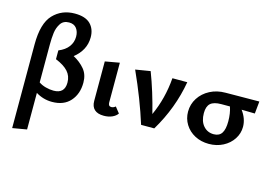

<svg xmlns="http://www.w3.org/2000/svg" viewBox="-122 -974 2178 1521"><g transform="rotate(15 967.5 -213.5)"><path d="M526 -204Q526 -112 473.5 -52.5Q421 7 324 7Q252 7 191 -31V269L74 289V-397Q74 -570 143.5 -643Q213 -716 320 -716Q407 -716 448 -675Q489 -634 489 -566Q489 -512 465 -467Q441 -422 397 -388Q453 -358 489.5 -314.5Q526 -271 526 -204ZM404 -172Q404 -226 370.5 -263Q337 -300 268 -328V-400Q322 -422 349 -458.5Q376 -495 376 -541Q376 -582 355.5 -609Q335 -636 294 -636Q247 -636 224.5 -601.5Q202 -567 196.5 -524Q191 -481 191 -427V-117Q215 -100 248.5 -91Q282 -82 313 -82Q404 -82 404 -172Z M646 -87V-411L764 -432V-106Q764 -75 789 -75Q807 -75 823 -89L861 -41Q846 -19 816.5 -6Q787 7 749 7Q698 7 672 -17Q646 -41 646 -87Z M1320 -421Q1282 -200 1162 0H1054Q993 -195 895 -411L1017 -431Q1075 -279 1118 -106Q1185 -253 1198 -421Z M1901 -320 1792 -322Q1838 -260 1838 -193Q1838 -139 1808 -93Q1778 -47 1726 -20Q1674 7 1610 7Q1546 7 1495 -20Q1444 -47 1415 -94Q1386 -141 1386 -198Q1386 -259 1418.5 -309.5Q1451 -360 1507.5 -389.5Q1564 -419 1635 -419L1911 -421ZM1696 -323H1626Q1564 -323 1537 -298.5Q1510 -274 1510 -219Q1510 -153 1543 -115Q1576 -77 1628 -77Q1673 -77 1693.5 -108.5Q1714 -140 1714 -205Q1714 -271 1696 -323Z"/></g></svg>

Font: Ysabeau Infant
Style: Bold
Weight: 700
Designer: Christian Thalmann (Catharsis Fonts)
Version: Version 0.003